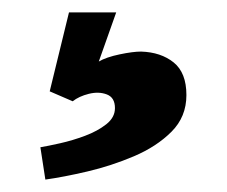

<svg xmlns="http://www.w3.org/2000/svg" viewBox="-20 -30 365 309"><path d="M53 259 45 207Q57 205 77 200.5Q97 196 117 188.5Q137 181 151 170Q165 159 165 144Q165 127 152 122Q139 117 123 121Q107 125 97 133L60 117L91 -10H167L139 69Q151 62 172.5 57.5Q194 53 207 53Q239 54 259.5 70.5Q280 87 280 123Q280 158 256 182Q232 206 195.5 221.5Q159 237 120.5 246Q82 255 53 259Z"/></svg>

Font: Lora
Style: Bold
Weight: 700
Designer: Olga Karpushina, Alexei Vanyashin (Cyrillic)
Foundry: Cyreal
Version: Version 3.006; ttfautohint (v1.8.4.7-5d5b);gftools[0.9.30]